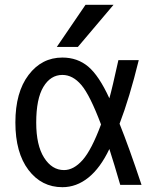

<svg xmlns="http://www.w3.org/2000/svg" viewBox="-20 -778 657 810"><path d="M406.2 -252.9Q359.4 -377 323.2 -419.4Q287.1 -461.9 243.2 -461.9Q193.4 -461.9 163.1 -411.6Q132.8 -361.3 132.8 -260.7Q132.8 -165 166 -112.8Q199.2 -60.5 250 -60.5Q291 -60.5 328.6 -103Q366.2 -145.5 406.2 -252.9ZM340.8 -757.8H459L308.6 -580.1H219.7ZM479.5 -524.4H565.4Q526.4 -365.2 484.4 -255.9Q523.4 -159.2 577.1 2H487.3Q461.9 -85.9 441.4 -149.4Q403.3 -69.3 353 -28.8Q302.7 11.7 243.2 11.7Q155.3 11.7 100.1 -61Q44.9 -133.8 44.9 -261.2Q44.9 -388.7 100.6 -461.9Q156.2 -535.2 243.2 -535.2Q306.6 -535.2 352.1 -497.1Q397.5 -459 441.4 -363.3Q453.1 -404.3 479.5 -524.4Z"/></svg>

Font: Nasu
Style: Regular
Weight: 400
Designer: Ryoko NISHIZUKA (kana &amp; ideographs); Paul D. Hunt (Latin, Greek &amp; Cyrillic); Wenlong ZHANG (bopomofo); Sandoll C
Version: Version 2014.1215